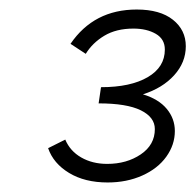

<svg xmlns="http://www.w3.org/2000/svg" viewBox="-20 -782 410 403"><path d="M280 -584Q313 -574 330 -553.5Q347 -533 347 -507Q347 -478 329 -453Q311 -428 278.5 -413.5Q246 -399 206 -399Q158 -399 125 -419Q92 -439 81 -471L117 -489Q127 -465 150.5 -451.5Q174 -438 205 -438Q246 -438 275.5 -458Q305 -478 305 -511Q305 -536 275.5 -550.5Q246 -565 187 -565L192 -599Q254 -599 290 -620Q326 -641 326 -678Q326 -700 307 -711Q288 -722 260 -722Q224 -722 199 -707Q174 -692 160 -669L128 -690Q177 -762 267 -762Q316 -762 343 -740.5Q370 -719 370 -685Q370 -651 345.5 -624Q321 -597 280 -584Z"/></svg>

Font: Ysabeau Infant Semilight
Style: Italic
Weight: 300
Italic angle: -12°
Designer: Christian Thalmann (Catharsis Fonts)
Version: Version 0.003